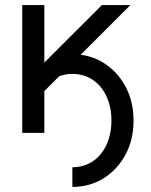

<svg xmlns="http://www.w3.org/2000/svg" viewBox="-20 -528 600 763"><path d="M184.1 -209Q201.7 -220.7 222.7 -227.5Q243.7 -234.4 267.6 -234.4Q302.7 -234.4 331.3 -220.7Q359.9 -207 380.4 -181.9Q400.9 -156.7 411.9 -123Q422.9 -89.4 422.9 -48.8Q422.9 -8.8 411.9 25.1Q400.9 59.1 380.4 84.2Q359.9 109.4 331.3 123Q302.7 136.7 267.6 136.7V214.8Q336.4 214.8 391.4 180.7Q446.3 146.5 478.5 86.9Q510.7 27.3 510.7 -48.8Q510.7 -125 478.5 -184.6Q446.3 -244.1 391.4 -278.3Q336.4 -312.5 267.6 -312.5Q259.3 -312.5 251 -311.8Q242.7 -311 234.4 -310.1ZM156.2 -166 498 -507.8Q487.3 -507.8 472.4 -507.8Q457.5 -507.8 441.4 -507.8Q425.3 -507.8 410.6 -507.8Q396 -507.8 384.8 -507.8L156.2 -279.3V-507.8H68.4V0H156.2Z"/></svg>

Font: Giphurs SC
Style: Regular
Weight: 400
Version: Version 0.920